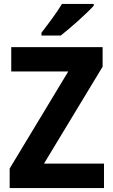

<svg xmlns="http://www.w3.org/2000/svg" viewBox="-20 -953 574 973"><path d="M455 -924V-933H294C268 -889 223 -830 190 -787V-773H288C337 -811 421 -886 455 -924ZM507 0V-124H203L500 -615V-714H37V-591H326L29 -99V0Z"/></svg>

Font: Noto Sans Myanmar UI SemiCondensed
Style: Bold
Weight: 700
Width: 4
Designer: Monotype Design Team
Foundry: Monotype Imaging Inc.
Version: Version 2.103